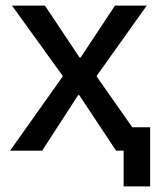

<svg xmlns="http://www.w3.org/2000/svg" viewBox="-20 -540 560 688"><path d="M16 0H131L260 -199H264L396 0H423V128H518V-84H454L327 -265V-269L506 -520H392L269 -334H265L141 -520H23L204 -269V-265Z"/></svg>

Font: Fixel Display Medium
Style: Regular
Weight: 500
Designer: AlfaBravo + MacPaw
Foundry: Kyrylo Tkachov, Marchela Mozhyna, Serhii Makarenko, Maria Weinstein, Zakhar Kryvoshyya
Version: Version 1.211